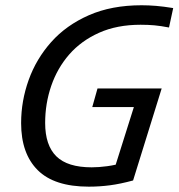

<svg xmlns="http://www.w3.org/2000/svg" viewBox="-20 -684 669 719"><path d="M612.9 -581Q581.8 -587 558.1 -589.2Q534.5 -591.3 506.5 -591.3Q417.9 -591.3 350.8 -561.2Q283.8 -531.1 239.2 -480Q194.7 -428.8 171.9 -362.6Q149.1 -296.3 149.1 -223.7Q149.1 -139.9 191 -98.6Q232.9 -57.4 323.3 -57.4Q350 -57.4 381.2 -61.6Q412.4 -65.8 445.2 -75.6L400.9 -28.1L491 -313.8L528.2 -283H325.5L345.1 -352.6H585.4L478.4 -8.2Q430.6 4.8 391.5 9.9Q352.5 15 312.6 15Q183.5 15 121.3 -46.8Q59.1 -108.7 59.1 -223Q59.1 -306 87.4 -384.7Q115.7 -463.5 171.8 -526.6Q228 -589.7 312.8 -627Q397.5 -664.3 510.2 -664.3Q536.9 -664.3 564.5 -662Q592 -659.7 628.6 -653.8Z"/></svg>

Font: Intel One Mono Light
Style: Italic
Weight: 300
Italic angle: -16°
Monospace: yes
Designer: Fred Shallcrass
Foundry: Frere-Jones Type LLC
Version: Version 1.004